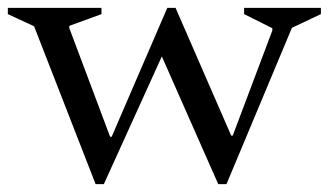

<svg xmlns="http://www.w3.org/2000/svg" viewBox="-43 -470 839 490"><path d="M201 0 44 -403 -23 -434V-450H216V-434L134 -404V-398L238 -121H242L384 -450H405L547 -124H551L652 -392V-398L580 -434V-450H776V-434L702 -399L535 0H514L370 -326L222 0Z"/></svg>

Font: Spectral
Style: Regular
Weight: 400
Designer: Jean-Baptiste Levee
Foundry: Production Type
Version: Version 2.001